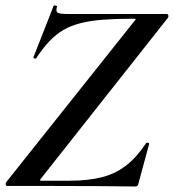

<svg xmlns="http://www.w3.org/2000/svg" viewBox="-20 -676 632 698"><path d="M474 2Q403 1 321.5 0.5Q240 0 158.5 0Q77 0 6 0Q2 0 1 -4.5Q0 -9 2 -13L469 -600Q474 -605 473.5 -606.5Q473 -608 467 -608Q403 -608 356 -604.5Q309 -601 273.5 -592Q238 -583 210.5 -567Q183 -551 159.5 -526Q136 -501 112 -465Q110 -462 105 -463.5Q100 -465 102 -469L175 -655Q177 -657 183 -655.5Q189 -654 187 -651Q182 -634 190 -629.5Q198 -625 232 -625Q291 -625 374.5 -625Q458 -625 586 -625Q591 -625 592 -620Q593 -615 591 -612L129 -27Q125 -22 125.5 -20.5Q126 -19 131 -19Q164 -19 190.5 -19Q217 -19 233 -19Q300 -19 349.5 -31.5Q399 -44 437.5 -73.5Q476 -103 510 -154Q512 -158 517.5 -157Q523 -156 522 -152L483 -8Q483 -5 480 -1.5Q477 2 474 2Z"/></svg>

Font: Cormorant Garamond Light
Style: Italic
Weight: 300
Italic angle: -10°
Designer: Christian Thalmann (Catharsis Fonts)
Foundry: Catharsis Fonts
Version: Version 4.001